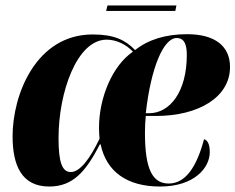

<svg xmlns="http://www.w3.org/2000/svg" viewBox="-20 -672 861 702"><path d="M368 -632H621L625 -652H373ZM160 10C247 10 294 -45 345 -144H348C369 -44 445 10 565 10C690 10 747 -58 747 -116C747 -146 738 -160 726 -163C700 -65 660 -1 597 -1C538 -1 510 -52 510 -186C510 -207 511 -231 513 -248H550C707 -248 821 -317 821 -427C821 -502 768 -547 664 -547C585 -547 522 -527 474 -489C438 -526 397 -546 319 -546C111 -546 26 -325 26 -174C26 -69 58 10 160 10ZM525 -258H513C532 -426 578 -533 626 -533C654 -533 663 -509 663 -471C663 -336 601 -258 525 -258ZM239 -43C208 -43 194 -76 194 -167C194 -334 261 -527 370 -527C407 -527 443 -508 466 -483C391 -432 342 -315 342 -205C342 -189 343 -177 344 -165C309 -91 272 -43 239 -43Z"/></svg>

Font: Noto Serif Display Condensed Black
Style: Italic
Weight: 900
Width: 3
Italic angle: -12°
Designer: Monotype Design Team
Foundry: Monotype Imaging Inc.
Version: Version 2.009